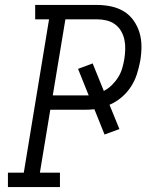

<svg xmlns="http://www.w3.org/2000/svg" viewBox="-20 -755 640 775"><path d="M12 0V-58H76L178 -677H122V-735H372Q401 -735 429 -729Q457 -723 480 -709Q503 -695 519 -672.5Q535 -650 543 -623.5Q551 -597 551 -567.5Q551 -538 546 -509Q541 -482 532.5 -455.5Q524 -429 508.5 -405Q493 -381 470.5 -362Q448 -343 422 -332L462 -234L402 -212L361 -314Q351 -313 341 -312.5Q331 -312 321 -312H183L141 -58H222V0ZM193 -370H321Q325 -370 329.5 -370Q334 -370 338 -370L295 -477L354 -499L399 -388Q417 -397 432 -412Q447 -427 457.5 -444Q468 -461 473.5 -480Q479 -499 482 -518Q485 -537 485.5 -557Q486 -577 482 -595.5Q478 -614 468.5 -630Q459 -646 444 -657Q429 -668 410 -672.5Q391 -677 372 -677H244Z"/></svg>

Font: Iosevka Slab Light Extended
Style: Italic
Weight: 300
Width: 7
Italic angle: -9°
Monospace: yes
Designer: Belleve Invis
Foundry: Belleve Invis
Version: Version 11.1.0; ttfautohint (v1.8.3)